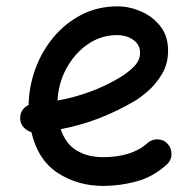

<svg xmlns="http://www.w3.org/2000/svg" viewBox="-20 -555 622 613"><path d="M512.7 -29.8Q468.3 10.3 415.3 24.4Q362.3 38.6 310.1 38.6Q228 38.6 164.6 -2.7Q101.1 -43.9 80.1 -133.3Q65.9 -137.2 55.7 -148.4Q45.4 -159.7 44.4 -175.3Q43.5 -189.9 51 -202.1Q58.6 -214.4 71.3 -219.7Q72.3 -277.8 92.5 -334Q112.8 -390.1 150.1 -435.3Q187.5 -480.5 239.5 -507.6Q291.5 -534.7 355.5 -534.7Q392.6 -534.7 429.7 -518.8Q466.8 -502.9 491.7 -471.7Q516.6 -440.4 516.6 -393.1Q516.6 -351.6 497.6 -319.3Q478.5 -287.1 453.6 -265.4Q428.7 -243.7 410.6 -232.9Q355 -200.2 295.7 -177.2Q236.3 -154.3 173.8 -142.6Q189 -96.7 223.9 -75Q258.8 -53.2 310.1 -53.2Q353 -53.2 389.2 -64.2Q425.3 -75.2 450.7 -98.1Q464.8 -110.8 484.1 -110.1Q503.4 -109.4 515.6 -95.2Q528.3 -81.1 527.6 -61.8Q526.9 -42.5 512.7 -29.8ZM353 -442.9Q303.2 -442.9 261.2 -414.3Q219.2 -385.7 192.9 -338.1Q166.5 -290.5 163.6 -233.9Q272.5 -253.9 360.4 -306.2Q391.1 -324.7 409.2 -344Q427.2 -363.3 427.2 -386.2Q427.2 -412.1 405.8 -427.5Q384.3 -442.9 353 -442.9Z"/></svg>

Font: Mikhak-DS2-FD Medium
Style: Regular
Weight: 500
Designer: Amin Abedi
Version: Version 3.4